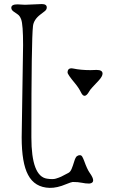

<svg xmlns="http://www.w3.org/2000/svg" viewBox="-20 -909 567 938"><path d="M416.5 -12.2Q397.9 -12.2 379.9 -16.1Q361.8 -20 335 -20Q327.1 -19 303.2 -9.3Q258.3 9.8 222.2 8.8Q186 7.8 159.7 -8.1Q133.3 -23.9 117.2 -54.7Q85.9 -112.8 85.9 -237.8L92.8 -689Q92.8 -788.6 83.5 -814Q77.1 -831.5 66.9 -838.4Q56.6 -845.2 45.9 -853Q35.2 -860.8 35.2 -871.1Q35.2 -887.7 65.4 -887.7L102.1 -885.7L184.1 -889.2Q208.5 -889.2 208.5 -872.6Q208.5 -862.3 199 -854.7Q189.5 -847.2 177.2 -837.9Q144.5 -813 141.1 -781.2Q133.3 -714.8 133.3 -237.8Q133.3 -46.9 210 -36.1Q237.8 -31.7 252.9 -36.4Q268.1 -41 278.8 -45.9Q286.6 -49.3 314.5 -64.5Q323.7 -69.3 329.8 -83.7Q335.9 -98.1 342.3 -119.4Q348.6 -140.6 355.5 -145.8Q362.3 -150.9 369.9 -150.9Q377.4 -150.9 381.6 -144Q385.7 -137.2 390.6 -124.5Q405.8 -82 418 -64.9Q453.1 -16.1 416.5 -12.2ZM451.7 -567.4Q481 -567.4 481 -549.3Q481 -536.1 462.2 -515.6Q443.4 -495.1 431.9 -483.2Q420.4 -471.2 415.5 -461.9Q392.6 -421.9 375.5 -458Q364.3 -480.5 347.2 -501Q310.1 -545.4 310.1 -554.7Q310.1 -579.6 337.9 -574.2Q374.5 -566.4 421.9 -566.4Z"/></svg>

Font: Snowburst One
Style: Regular
Weight: 400
Designer: Annet Stirling
Foundry: Annet Stirling
Version: Version 1.001